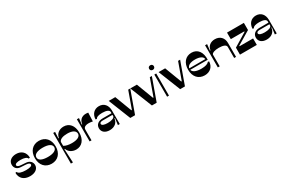

<svg xmlns="http://www.w3.org/2000/svg" viewBox="150 -2216 5800 3907"><g transform="rotate(-30 3050.0 -263.0)"><path d="M256 8C375 8 456 -50 456 -140C456 -212 403 -266 320 -272L208 -280C148 -284 116 -300 116 -328C116 -361 164 -378 248 -378C334 -378 396 -356 408 -316L438 -322C438 -446 356 -528 228 -528C120 -528 44 -470 44 -380C44 -305 94 -253 172 -248L300 -240C358 -236 388 -219 388 -192C388 -158 336 -140 244 -140C140 -140 70 -164 58 -206L28 -202C28 -70 116 8 256 8Z M764 8C912 8 1008 -97 1008 -260C1008 -423 912 -528 764 -528C616 -528 520 -423 520 -260C520 -97 616 8 764 8ZM554 -259C554 -328 631 -368 764 -368C897 -368 974 -328 974 -259C974 -190 897 -150 764 -150C631 -150 554 -190 554 -259Z M1100 200H1148L1132 -120H1144C1170 -42 1248 8 1340 8C1476 8 1564 -98 1564 -264C1564 -425 1479 -528 1346 -528C1241 -528 1164 -467 1148 -372H1136L1144 -520H1100ZM1144 -192V-284C1160 -336 1231 -366 1338 -366C1459 -366 1530 -325 1530 -256C1530 -189 1456 -150 1330 -150C1254 -150 1185 -165 1144 -192Z M1656 0H1700V-253C1700 -321 1780 -348 1916 -320L1924 -522C1800 -546 1712 -492 1700 -376H1688L1706 -520H1656Z M2320 0H2364V-316C2364 -444 2292 -528 2176 -528C2064 -528 1988 -448 1984 -328L2014 -322C2026 -358 2084 -376 2166 -376C2268 -376 2328 -348 2328 -304V-274H2118C2017 -274 1952 -220 1952 -136C1952 -48 2021 8 2128 8C2242 8 2320 -56 2328 -156H2340ZM2028 -196C2028 -221 2053 -236 2096 -236H2328V-200C2316 -164 2257 -140 2164 -140C2078 -140 2028 -161 2028 -196Z M2611 0H2723L2910 -520H2862L2720 -124H2708L2558 -520H2404Z M3119 0H3231L3418 -520H3370L3228 -124H3216L3066 -520H2912Z M3476 0H3520V-520H3476ZM3442 -672C3442 -640 3465 -618 3498 -618C3531 -618 3554 -640 3554 -672C3554 -704 3531 -726 3498 -726C3465 -726 3442 -704 3442 -672Z M3783 0H3895L4082 -520H4034L3892 -124H3880L3730 -520H3576Z M4360 8C4487 8 4572 -72 4576 -196L4546 -200C4526 -165 4461 -144 4368 -144C4247 -144 4171 -178 4157 -238H4568C4576 -414 4494 -528 4350 -528C4210 -528 4120 -423 4120 -260C4120 -97 4214 8 4360 8ZM4155 -274C4164 -336 4232 -372 4344 -372C4456 -372 4528 -334 4532 -274Z M4668 0H4712V-276C4724 -312 4788 -336 4884 -336C4988 -336 5052 -308 5052 -260V0H5096V-328C5096 -448 5020 -528 4900 -528C4800 -528 4724 -472 4712 -376H4700L4716 -520H4668Z M5188 0H5584V-152H5266V-164L5580 -352V-520H5184V-366H5500V-354L5188 -164Z M6008 0H6052V-316C6052 -444 5980 -528 5864 -528C5752 -528 5676 -448 5672 -328L5702 -322C5714 -358 5772 -376 5854 -376C5956 -376 6016 -348 6016 -304V-274H5806C5705 -274 5640 -220 5640 -136C5640 -48 5709 8 5816 8C5930 8 6008 -56 6016 -156H6028ZM5716 -196C5716 -221 5741 -236 5784 -236H6016V-200C6004 -164 5945 -140 5852 -140C5766 -140 5716 -161 5716 -196Z"/></g></svg>

Font: Ribes
Style: Bold
Weight: 900
Designer: Luigi Gorlero
Foundry: Collletttivo
Version: Version 2.100;Glyphs 3.1.2 (3151)